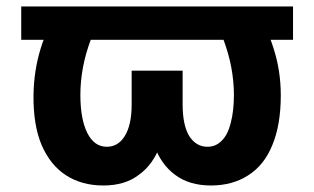

<svg xmlns="http://www.w3.org/2000/svg" viewBox="-20 -566 976 596"><path d="M889.6 -545.9Q889.6 -519.5 889.6 -442.4Q678.7 -442.4 45.9 -442.4Q45.9 -467.8 45.9 -545.9Q256.8 -545.9 889.6 -545.9ZM168 -545.9Q203.1 -545.9 308.6 -545.9Q280.3 -492.2 262.7 -445.3Q245.1 -398.4 237.3 -355.5Q229.5 -312.5 229.5 -271.5Q229.5 -196.3 251 -153.3Q272.5 -110.4 311.5 -110.4Q346.7 -110.4 367.2 -143.6Q388.7 -177.7 388.7 -242.2Q388.7 -277.3 388.7 -346.7Q416 -346.7 499 -346.7Q499 -324.2 499 -256.8Q499 -175.8 477.5 -116.2Q456.1 -55.7 411.1 -23.4Q368.2 9.8 300.8 9.8Q234.4 9.8 185.5 -21.5Q136.7 -52.7 109.4 -115.2Q83 -177.7 84 -270.5Q85 -346.7 106.4 -416Q127.9 -485.4 168 -545.9ZM627 -545.9Q662.1 -545.9 767.6 -545.9Q807.6 -485.4 829.1 -416Q851.6 -346.7 851.6 -270.5Q851.6 -177.7 825.2 -115.2Q799.8 -52.7 750 -21.5Q701.2 9.8 634.8 9.8Q567.4 9.8 523.4 -23.4Q479.5 -55.7 458 -116.2Q436.5 -175.8 436.5 -256.8Q436.5 -287.1 436.5 -346.7Q463.9 -346.7 546.9 -346.7Q546.9 -320.3 546.9 -242.2Q546.9 -177.7 567.4 -143.6Q588.9 -110.4 624 -110.4Q650.4 -110.4 668.9 -129.9Q687.5 -148.4 696.3 -184.6Q706.1 -221.7 706.1 -271.5Q706.1 -312.5 698.2 -355.5Q690.4 -398.4 672.9 -445.3Q655.3 -492.2 627 -545.9Z"/></svg>

Font: DeepSea
Style: Bold
Weight: 700
Designer: Stem
Version: Version 3.019;git-0a5106e0b